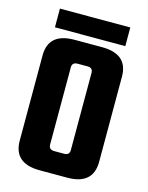

<svg xmlns="http://www.w3.org/2000/svg" viewBox="-115 -832 699 904"><g transform="rotate(15 234.5 -380.0)"><path d="M168 -636H302Q428 -636 428 -526V-111Q428 0 302 0H168Q41 0 41 -111V-526Q41 -636 168 -636ZM285 -130V-506Q285 -531 259 -531H211Q184 -531 184 -506V-130Q184 -105 211 -105H259Q285 -105 285 -130ZM406 -760V-669H63V-760Z"/></g></svg>

Font: Teko SemiBold
Style: Regular
Weight: 600
Designer: Manushi Parikh, Jonny Pinhorn
Foundry: Indian Type Foundry
Version: Version 1.106;PS 1.0;hotconv 1.0.78;makeotf.lib2.5.61930; tt